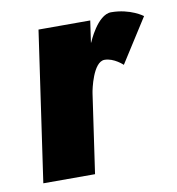

<svg xmlns="http://www.w3.org/2000/svg" viewBox="-65 -587 595 647"><g transform="rotate(-10 232.0 -264.0)"><path d="M32.1 0H209.1L248.1 -270C249.9 -283 268.5 -374 307.3 -374C339.7 -374 368.7 -346 368.7 -346L464.3 -496C464.3 -496 422.9 -528 356.9 -528C309.7 -528 273.3 -439 273.3 -439H272.4L283.1 -513H106.1Z"/></g></svg>

Font: Blink
Style: Obl
Weight: 400
Designer: Mew Too
Foundry: Cannot Into Space Fonts
Version: Version 001.000